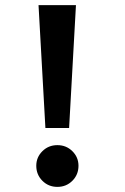

<svg xmlns="http://www.w3.org/2000/svg" viewBox="-20 -720 490 751"><path d="M204.4 11Q169.6 11 145.8 -12.9Q121.9 -36.8 121.9 -71.6Q121.9 -105 145.8 -128.6Q169.6 -152.3 204.4 -152.3Q239.3 -152.3 263.1 -128.6Q287 -105 287 -71.6Q287 -36.8 263.1 -12.9Q239.3 11 204.4 11ZM157.6 -219.3 130.7 -700H277.1L250.3 -219.3Z"/></svg>

Font: League Mono Thin Condensed
Style: Regular
Weight: 100
Width: 1
Designer: Tyler Finck
Foundry: The League of Moveable Type / Tyler Finck
Version: Version 2.300;RELEASE